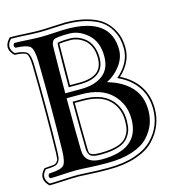

<svg xmlns="http://www.w3.org/2000/svg" viewBox="-122 -771 817 898"><g transform="rotate(-15 286.5 -322.5)"><path d="M190 -361H266Q332 -361 371.5 -390.5Q411 -420 411 -481Q411 -551 369.5 -588.5Q328 -626 279 -626Q218 -626 205 -618Q192 -610 192 -583Q190 -476 190 -361ZM149 -645Q171 -645 214 -647.5Q257 -650 274 -650Q486 -650 486 -493Q486 -454 459.5 -418Q433 -382 394 -362V-360Q464 -340 504.5 -296.5Q545 -253 545 -184Q545 -149 533.5 -118Q522 -87 495.5 -58Q469 -29 418 -12Q367 5 296 5Q246 5 206 2.5Q166 0 150 0Q122 0 81.5 2.5Q41 5 20 5Q9 -6 20 -18Q75 -20 90.5 -34.5Q106 -49 107 -109Q109 -207 109 -321Q109 -408 107 -536Q106 -596 90.5 -610.5Q75 -625 20 -627Q9 -638 20 -650Q42 -650 82 -647.5Q122 -645 149 -645ZM192 -85Q193 -18 275 -18Q458 -18 458 -165Q458 -238 408 -287.5Q358 -337 261 -337H190V-321Q190 -183 192 -85ZM221 -392H266Q325 -392 352.5 -414Q380 -436 380 -481Q380 -512 370 -535Q360 -558 344 -570.5Q328 -583 311.5 -589Q295 -595 279 -595Q239 -595 223 -592Q223 -588 223 -582Q222 -504 221 -392ZM266 -384H213V-388Q213 -479 215 -583Q215 -591 216 -598Q233 -603 279 -603Q296 -603 314 -596.5Q332 -590 349 -576.5Q366 -563 377 -538.5Q388 -514 388 -481Q388 -384 266 -384ZM149 -676Q172 -676 215 -678.5Q258 -681 274 -681Q333 -681 378 -668.5Q423 -656 448.5 -637Q474 -618 490 -592Q506 -566 511.5 -542.5Q517 -519 517 -493Q517 -424 457 -369Q514 -341 545 -294Q576 -247 576 -184Q576 -142 561 -104.5Q546 -67 515 -34.5Q484 -2 427.5 17Q371 36 296 36Q241 36 201.5 33.5Q162 31 150 31Q119 31 74.5 33.5Q30 36 9 36H7L6 35Q-35 -6 5 -47L7 -48H9Q36 -50 47.5 -51Q59 -52 66 -59.5Q73 -67 74 -75Q75 -83 76 -105Q76 -114 76 -120Q78 -181 78 -321Q78 -426 76 -525Q75 -573 64.5 -583.5Q54 -594 8 -596L7 -597L5 -598Q-35 -638 6 -680L7 -681H9Q35 -681 79.5 -678.5Q124 -676 149 -676ZM149 -668Q123 -668 79.5 -670.5Q36 -673 11 -673Q-23 -639 10 -604Q56 -601 69.5 -588Q83 -575 84 -526Q86 -426 86 -321Q86 -179 84 -119Q84 -117 84 -113Q83 -87 81.5 -77Q80 -67 72.5 -57Q65 -47 51.5 -44.5Q38 -42 10 -41Q-23 -7 11 28Q30 28 74.5 25.5Q119 23 150 23Q163 23 202 25.5Q241 28 296 28Q370 28 424.5 9.5Q479 -9 509.5 -40.5Q540 -72 554 -108Q568 -144 568 -184Q568 -246 536.5 -292Q505 -338 449 -364L443 -367L448 -371Q509 -425 509 -493Q509 -518 504 -540Q499 -562 484 -587.5Q469 -613 444 -631Q419 -649 375.5 -661Q332 -673 274 -673Q258 -673 215.5 -670.5Q173 -668 149 -668ZM223 -85Q223 -71 225 -64.5Q227 -58 238.5 -53.5Q250 -49 275 -49Q325 -49 357.5 -58.5Q390 -68 404 -86.5Q418 -105 422.5 -122Q427 -139 427 -165Q427 -227 386 -266.5Q345 -306 261 -306H221Q221 -185 223 -85ZM215 -85Q213 -187 213 -310V-314H261Q348 -314 391.5 -272Q435 -230 435 -165Q435 -138 430 -119.5Q425 -101 409.5 -81.5Q394 -62 360.5 -51.5Q327 -41 275 -41Q238 -41 227 -51.5Q216 -62 215 -85Z"/></g></svg>

Font: Linux Libertine Initials O
Style: Initials
Weight: 400
Designer: Philipp H. Poll
Foundry: Philipp H. Poll
Version: Version 5.0.6